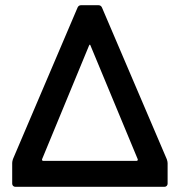

<svg xmlns="http://www.w3.org/2000/svg" viewBox="-20 -720 693 740"><path d="M39 0Q34 0 30.5 -3.5Q27 -7 27 -12V-92Q27 -98 30 -107L279 -691Q283 -700 293 -700H359Q369 -700 373 -691L623 -106Q626 -97 626 -91V-12Q626 -7 622.5 -3.5Q619 0 614 0ZM142 -106Q142 -105 142 -104Q142 -103 143 -101.5Q144 -100 146 -100H507Q509 -100 510 -101.5Q511 -103 511 -104Q511 -105 511 -106L329 -544Q328 -548 326 -548Q325 -548 323 -544Z"/></svg>

Font: LinhAnh SemBd
Style: Regular
Weight: 600
Monospace: yes
Designer: Jeremy Tribby
Foundry: Tribby Type
Version: Version 1.408